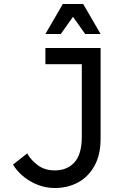

<svg xmlns="http://www.w3.org/2000/svg" viewBox="-20 -930 613 960"><path d="M45 -107 116 -163Q134 -130 169 -104Q204 -78 254 -78Q316 -78 352.5 -118.5Q389 -159 389 -246V-609H207V-690H483V-236Q483 -156 452.5 -101Q422 -46 370.5 -18Q319 10 255 10Q190 10 133 -23Q76 -56 45 -107ZM207 -760 294 -910H396L483 -760H406L345 -846L284 -760Z"/></svg>

Font: Radio Canada
Style: Regular
Weight: 400
Designer: Charles Daoud, Etienne Aubert Bonn, Alexandre Saumier Demers, Jacques Le Bailly
Foundry: Radio-Canada
Version: Version 2.104;gftools[0.9.28.dev5+ged2979d]